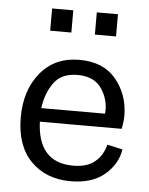

<svg xmlns="http://www.w3.org/2000/svg" viewBox="-49 -681 568 732"><g transform="rotate(5 235.0 -315.0)"><path d="M121 -555V-640H202V-555ZM292 -555V-640H373V-555ZM435 -128Q426 -71 378 -30.5Q330 10 248 10Q154 10 96 -49Q38 -108 38 -216Q38 -320 93 -387Q148 -454 242 -454Q334 -454 382 -396Q430 -338 431 -259Q431 -233 425 -206H112Q118 -50 253 -50Q306 -50 336 -75Q366 -100 376 -141ZM357 -258Q362 -308 333.5 -352Q305 -396 240 -396Q178 -396 149 -355Q120 -314 113 -258Z"/></g></svg>

Font: Zilla Slab
Style: Regular
Weight: 400
Designer: Typotheque.com
Foundry: Typotheque type foundry
Version: Version 1.1; 2017; ttfautohint (v1.6)